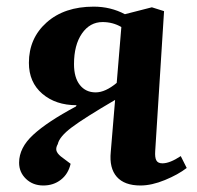

<svg xmlns="http://www.w3.org/2000/svg" viewBox="-20 -550 598 584"><path d="M316.9 -87.9 330.1 -246.1Q235.8 -190.9 198.2 -162.6Q160.6 -134.3 155.8 -111.8Q149.4 -100.6 151.6 -92Q153.8 -83.5 165 -74.2L194.8 -51.8Q187.5 -20.5 165 -3.2Q142.6 14.2 111.8 14.2Q80.1 14.2 59.1 -5.9Q38.1 -25.9 38.1 -55.2Q38.1 -100.6 81.1 -140.1Q124 -179.7 210.9 -226.1L212.9 -230Q149.4 -230 108.6 -264.9Q67.9 -299.8 67.9 -358.9Q67.9 -433.6 121.8 -481.7Q175.8 -529.8 265.1 -529.8Q316.4 -529.8 359.9 -506.8L441.9 -527.8L479 -516.1L452.1 -90.8Q450.7 -70.8 455.6 -62Q460.4 -53.2 474.1 -53.2Q496.6 -53.2 529.8 -75.2L547.9 -39.1Q522 -19 481.7 -2.4Q441.4 14.2 407.2 14.2Q358.4 14.2 335.2 -12.2Q312 -38.6 316.9 -87.9ZM335 -297.9 349.1 -467.8Q323.2 -482.9 292 -482.9Q253.4 -482.9 229.2 -448Q205.1 -413.1 205.1 -355Q205.1 -314 222.9 -291.5Q240.7 -269 271 -269Q300.3 -269 335 -297.9Z"/></svg>

Font: Literata SemiBold
Style: Italic
Weight: 650
Italic angle: -2.39999°
Designer: Latin by Veronika Burian and Jose Scaglione. Greek by Irene Vlachou. Cyrillic by Vera Evstafieva
Foundry: TypeTogether
Version: Version 3.021